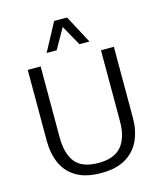

<svg xmlns="http://www.w3.org/2000/svg" viewBox="-137 -1057 985 1166"><g transform="rotate(-15 355.0 -474.0)"><path d="M354 9.8Q258.3 9.8 198.5 -25.4Q138.7 -60.5 111.1 -122.6Q83.5 -184.6 83.5 -264.6V-710.9H164.6V-265.6Q164.6 -162.1 208 -107.9Q251.5 -53.7 354 -53.7Q453.1 -53.7 498.5 -107.9Q543.9 -162.1 543.9 -265.1V-710.9H625V-263.2Q625 -185.5 596.9 -123.8Q568.8 -62 509 -26.1Q449.2 9.8 354 9.8ZM220.7 -780.3 315.4 -956.5H396.5L490.2 -780.3H427.2L356 -907.7L284.2 -780.3Z"/></g></svg>

Font: Comme Light
Style: Regular
Weight: 300
Version: Version 1.000;gftools[0.9.27]